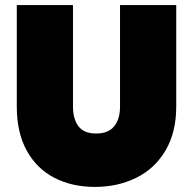

<svg xmlns="http://www.w3.org/2000/svg" viewBox="-20 -728 759 755"><path d="M267 -708V-309Q267 -260 288.5 -231.5Q310 -203 358 -203Q406 -203 429 -231.5Q452 -260 452 -309V-708H673V-309Q673 -208 631 -136.5Q589 -65 516 -29Q443 7 353 7Q263 7 193.5 -29Q124 -65 85 -136Q46 -207 46 -309V-708Z"/></svg>

Font: Fz Poppins Black
Style: Regular
Weight: 900
Designer: Ninad Kale (Devanagari), Jonny Pinhorn (Latin)
Foundry: Indian Type Foundry
Version: Vit hóa bi Vntype.Com & FontZin.Com